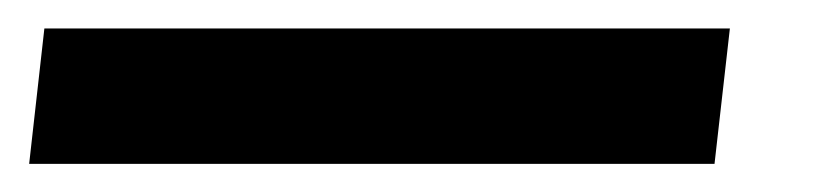

<svg xmlns="http://www.w3.org/2000/svg" viewBox="-41 -20 582 135"><path d="M472.2 0 461.4 95.2H-20.5L-9.8 0Z"/></svg>

Font: Proza Libre
Style: SemiBold Italic
Weight: 600
Designer: Jasper de Waard
Foundry: Jasper de Waard
Version: Version 1.000; ttfautohint (v1.4.1.8-43bc)